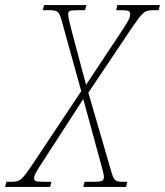

<svg xmlns="http://www.w3.org/2000/svg" viewBox="-71 -734 648 754"><path d="M-51 0H126L131 -20H109C68 -20 63 -22 63 -35C63 -44 68 -56 100 -104L256 -345L322 -103C332 -67 337 -49 337 -39C337 -23 329 -20 293 -20H261L256 0H424L429 -20H413C380 -20 376 -24 363 -71L276 -370L439 -613C492 -691 496 -694 535 -694H552L557 -714H390L385 -694H404C437 -694 440 -690 440 -677C440 -665 434 -653 409 -615L267 -401L213 -603C201 -649 197 -665 197 -679C197 -691 201 -694 238 -694H263L268 -714H102L97 -694H113C159 -694 160 -692 174 -643L248 -376L59 -92C13 -24 9 -20 -32 -20H-46Z"/></svg>

Font: Noto Serif Condensed Thin
Style: Italic
Weight: 100
Width: 3
Italic angle: -12°
Designer: Monotype Design Team
Foundry: Monotype Imaging Inc.
Version: Version 2.013